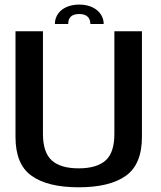

<svg xmlns="http://www.w3.org/2000/svg" viewBox="-20 -811 700 836"><path d="M322.5 4.5C413.5 4.5 482 -12.5 528.5 -46C574.5 -79 598 -135.5 598 -214.5V-675H478V-228C478 -174 465.5 -135.5 440 -112.5C414 -89.5 375 -78 322.5 -78C270 -78 231 -89.5 205.5 -112.5C180 -135.5 167 -174 167 -228V-675H47.5V-214.5C47.5 -135.5 70.5 -79 117 -46C163 -12.5 232 4.5 322.5 4.5ZM325.5 -791C257 -791 219 -752.5 219 -706.5H277C277 -732 289 -750 325.5 -750C358.5 -750 373.5 -732.5 373.5 -706.5H431.5C431.5 -752.5 391 -791 325.5 -791Z"/></svg>

Font: Anybody Medium
Style: Regular
Weight: 500
Designer: Tyler Finck
Foundry: Etcetera Type Company
Version: Version 1.110